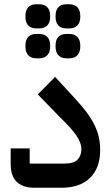

<svg xmlns="http://www.w3.org/2000/svg" viewBox="-20 -879 526 899"><path d="M139 0Q88 0 59 -27Q30 -54 30 -111V-184H119V-113H279Q326 -113 343.5 -132Q361 -151 361 -180Q361 -210 338 -244Q315 -278 259 -332L157 -437L238 -519L330 -419Q363 -384 385.5 -353.5Q408 -323 422 -294.5Q436 -266 442.5 -237.5Q449 -209 449 -176Q449 -93 402 -46.5Q355 0 269 0ZM290 -606Q267 -606 253.5 -620Q240 -634 240 -663Q240 -693 253.5 -706.5Q267 -720 290 -720H305Q328 -720 342 -706.5Q356 -693 356 -663Q356 -634 342 -620Q328 -606 305 -606ZM290 -746Q267 -746 253.5 -759.5Q240 -773 240 -802Q240 -832 253.5 -845.5Q267 -859 290 -859H305Q328 -859 342 -845.5Q356 -832 356 -802Q356 -773 342 -759.5Q328 -746 305 -746ZM149 -606Q126 -606 112.5 -620Q99 -634 99 -663Q99 -693 112.5 -706.5Q126 -720 149 -720H164Q187 -720 201 -706.5Q215 -693 215 -663Q215 -634 201 -620Q187 -606 164 -606ZM149 -746Q126 -746 112.5 -759.5Q99 -773 99 -802Q99 -832 112.5 -845.5Q126 -859 149 -859H164Q187 -859 201 -845.5Q215 -832 215 -802Q215 -773 201 -759.5Q187 -746 164 -746Z"/></svg>

Font: IBM Plex Sans Arabic Medium
Style: Regular
Weight: 500
Designer: Mike Abbink, Paul van der Laan, Pieter van Rosmalen, Wael Morcos, Khajak Apelian
Foundry: Bold Monday
Version: Version 1.1